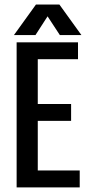

<svg xmlns="http://www.w3.org/2000/svg" viewBox="-20 -809 383 829"><path d="M51.8 -626.2H143.1V0H51.8ZM287 -359.9V-287.1H102.4V-359.9ZM316.8 -626.2V-553.3H99.6V-626.2ZM324.2 -72.9V0H99.6V-72.9ZM40.2 -657.6 135.3 -789.5H236.4L331.5 -657.6H238.4L185.4 -738.5L133.2 -657.6Z"/></svg>

Font: Teko Variable Light
Style: Regular
Weight: 300
Designer: Manushi Parikh, Jonny Pinhorn
Foundry: Indian Type Foundry
Version: Version 3.000